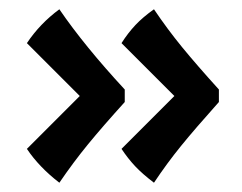

<svg xmlns="http://www.w3.org/2000/svg" viewBox="-20 -429 521 414"><path d="M38 -108 152 -222 38 -336Q66 -378 108 -409Q162 -330 249 -236V-209Q201 -156 169.5 -117.5Q138 -79 108 -35Q64 -69 38 -108ZM242 -108 356 -222 242 -336Q256 -358 272 -375Q288 -392 312 -409Q341 -366 372.5 -327.5Q404 -289 452 -236V-209Q401 -152 370.5 -114.5Q340 -77 312 -35Q287 -54 271.5 -70.5Q256 -87 242 -108Z"/></svg>

Font: Mirza Medium
Style: Regular
Weight: 500
Designer: Arabic design by Kourosh Beigpour, Latin design by Eduardo Tunni, engineering by Lasse Fister
Version: Version 1.0010g